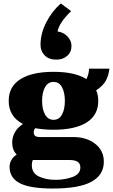

<svg xmlns="http://www.w3.org/2000/svg" viewBox="-20 -920 649 1104"><path d="M213 -662Q213 -727 246 -791.5Q279 -856 330 -900L389 -856Q321 -791 311 -739Q344 -735 367.5 -711Q391 -687 391 -656Q391 -620 366 -598.5Q341 -577 305 -577Q261 -577 237 -601.5Q213 -626 213 -662ZM577 10Q577 86 506 125Q435 164 284 164Q153 164 94 133.5Q35 103 35 39Q35 20 45 1Q55 -18 76 -31Q50 -58 50 -100Q50 -131 65.5 -159Q81 -187 112 -207Q30 -250 30 -340Q30 -422 97 -464.5Q164 -507 288 -507Q411 -507 477 -465Q492 -497 492 -525H609Q605 -485 587.5 -454.5Q570 -424 533 -401Q545 -374 545 -340Q545 -258 478.5 -216Q412 -174 288 -174Q230 -174 183 -183Q174 -174 174 -158Q174 -132 208 -132H401Q478 -132 527.5 -93Q577 -54 577 10ZM222 -340Q222 -292 239 -261.5Q256 -231 288 -231Q320 -231 336.5 -261.5Q353 -292 353 -340Q353 -388 336.5 -418.5Q320 -449 288 -449Q256 -449 239 -418.5Q222 -388 222 -340ZM442 43Q442 20 426 10Q410 0 379 0H169Q163 12 163 29Q163 76 204 95Q245 114 299 114Q353 114 397.5 97.5Q442 81 442 43Z"/></svg>

Font: Trirong Black
Style: Regular
Weight: 900
Designer: Katatrad Team
Foundry: CadsonDemak
Version: Version 1.001